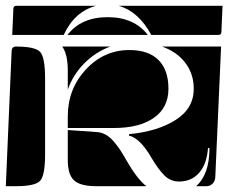

<svg xmlns="http://www.w3.org/2000/svg" viewBox="-20 -650 785 660"><path d="M0 -10 20 -475Q21 -490 35 -490Q100 -490 117.5 -472Q135 -454 135 -380V-120Q135 -46 117.5 -28Q100 -10 35 -10ZM194 -490H359Q308 -471 269.5 -432Q231 -393 213 -342V-408Q213 -463 194 -490ZM423 -184 424 -189Q521 -198 583.5 -237.5Q646 -277 646 -345Q646 -396 617 -434Q588 -472 537 -490H740L720 -40Q719 -27 710.5 -18.5Q702 -10 690 -10H654Q700 -50 700 -141H695Q691 -86 664.5 -56Q638 -26 596 -26Q566 -26 545 -47Q524 -68 501 -107Q462 -175 423 -184ZM213 -100V-203L313 -196Q329 -195 343.5 -187Q358 -179 371.5 -163Q385 -147 393.5 -134Q402 -121 415 -98Q452 -34 483 -10H311Q256 -10 234.5 -30Q213 -50 213 -100ZM213 -210V-250Q213 -344 275 -411Q337 -478 425 -478Q490 -478 524.5 -444Q559 -410 559 -345Q559 -280 509 -245Q459 -210 372 -210ZM22 -530 26 -620Q26 -630 36 -630H310Q236 -610 199 -530ZM388 -630H745L741 -540Q741 -530 731 -530H500Q456 -611 388 -630ZM212 -530Q259 -591 350 -591Q441 -591 488 -530Z"/></svg>

Font: PrimecolorCV1
Style: Medium
Weight: 500
Designer: gluk
Foundry: gluk
Version: Version 0.672